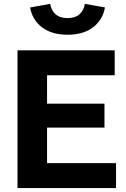

<svg xmlns="http://www.w3.org/2000/svg" viewBox="-20 -960 645 980"><path d="M69.3 0V-703.1H565.4V-575.7H220.2V-430.7H513.2V-308.6H220.2V-127.4H572.3V0ZM324.7 -782.7Q244.1 -782.7 194.3 -820.8Q144.5 -858.9 133.8 -921.9L236.3 -940.4Q241.2 -907.7 263.2 -887.7Q285.2 -867.7 324.7 -867.7Q364.3 -867.7 386.2 -887.7Q408.2 -907.7 413.1 -940.4L515.6 -921.9Q504.9 -859.4 455.3 -821Q405.8 -782.7 324.7 -782.7Z"/></svg>

Font: Schibsted Grotesk
Style: Bold
Weight: 700
Designer: Bakken & Baeck AS, Henrik Kongsvoll
Foundry: Schibsted ASA
Version: Version 1.100;gftools[0.9.25]